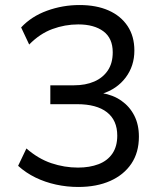

<svg xmlns="http://www.w3.org/2000/svg" viewBox="-20 -734 640 763"><path d="M291 9Q246 9 202.5 -0.5Q159 -10 121 -28.5Q83 -47 52 -75L85 -144Q132 -103 184 -85.5Q236 -68 290 -68Q336 -68 371.5 -81.5Q407 -95 426.5 -123.5Q446 -152 446 -195Q446 -256 405 -288Q364 -320 286 -320H180V-395H274Q320 -395 354.5 -410Q389 -425 408.5 -454Q428 -483 428 -526Q428 -582 391 -609.5Q354 -637 291 -637Q238 -637 188 -618.5Q138 -600 96 -557L64 -625Q105 -669 167 -691.5Q229 -714 296 -714Q363 -714 411.5 -692.5Q460 -671 487 -630.5Q514 -590 514 -533Q514 -472 479.5 -426Q445 -380 385 -361V-364Q429 -357 462 -334Q495 -311 513.5 -275Q532 -239 532 -191Q532 -128 502 -83.5Q472 -39 418 -15Q364 9 291 9Z"/></svg>

Font: Nunito Sans 9pt
Style: Regular
Weight: 400
Version: Version 3.101;gftools[0.9.27]